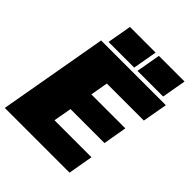

<svg xmlns="http://www.w3.org/2000/svg" viewBox="-280 -984 1119 1119"><g transform="rotate(45 279.0 -425.0)"><path d="M72 -675H605.5L578 -521H273L254 -412.5H534L508.5 -266H228.5L208.5 -154H513.5L486.5 0H-47ZM346.5 -849.5 320 -699.5H108.5L135 -849.5ZM585 -849.5 558.5 -699.5H347L373.5 -849.5Z"/></g></svg>

Font: Rudi
Style: Regular
Weight: 400
Italic angle: -10°
Designer: Tyler Finck
Foundry: Etcetera Type Company
Version: Version 1.111; ttfautohint (v1.8.4)